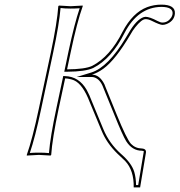

<svg xmlns="http://www.w3.org/2000/svg" viewBox="-20 -672 779 833"><path d="M595.2 -27.8Q616.7 -26.4 612.8 -7.8L587.9 141.1Q587.9 141.1 560.1 141.1Q561.5 67.4 523.4 26.9Q515.1 18.6 502.4 6.8Q451.7 -38.6 426.8 -91.3Q422.9 -99.6 419.9 -106.9L369.6 -228Q339.8 -306.6 300.8 -323.7Q283.7 -330.6 262.7 -332L234.4 -200.2Q207 -70.8 202.1 0L199.2 2.9Q197.3 2.9 148.9 0L96.2 2.9V0Q120.6 -68.8 148.4 -200.2L200.7 -444.8Q228 -574.2 232.9 -645L235.8 -647.9Q237.8 -647.9 286.1 -645L338.9 -647.9V-645Q314.5 -577.6 286.6 -444.8L271 -371.1Q349.1 -371.6 379.9 -386.2Q457.5 -426.3 511.7 -534.2Q555.2 -617.2 618.7 -641.1Q647.9 -651.9 679.7 -651.9Q741.2 -651.9 738.8 -613.3Q738.3 -609.4 737.8 -606Q731.9 -579.1 702.1 -567.4Q692.9 -564 685.1 -564Q673.8 -564 640.6 -580.6Q623.5 -589.4 611.3 -588.9Q594.7 -588.9 566.4 -553.2Q555.2 -539.1 546.4 -522.9Q481.9 -413.1 428.7 -374Q403.8 -356 378.9 -348.1Q412.1 -348.1 433.1 -306.2Q436 -300.3 437.5 -294.9L486.3 -174.8Q529.3 -69.3 548.3 -47.9Q567.4 -28.3 595.2 -27.8ZM595.2 -18.1Q553.7 -18.1 527.3 -59.6Q511.7 -85 477.1 -171.4L428.2 -291.5Q415 -328.1 388.7 -336.4Q383.3 -337.9 378.9 -337.9H312.5L376 -357.4Q449.2 -379.9 527.3 -510.7Q532.2 -518.6 537.6 -527.8Q571.3 -586.9 603.5 -597.7Q608.4 -599.1 611.3 -599.1Q628.9 -599.1 663.1 -581.1Q676.8 -573.7 685.1 -574.2Q708 -574.2 722.7 -595.7Q726.6 -602.1 728 -607.9Q733.4 -632.8 704.6 -639.6Q703.6 -640.1 702.6 -640.1Q692.9 -642.1 679.7 -642.1Q578.6 -640.6 520.5 -529.3Q464.4 -417.5 384.3 -377Q350.6 -361.3 271 -360.8H258.8L276.9 -447.3Q303.2 -570.8 325.7 -636.2Q307.1 -634.8 286.1 -634.8Q260.7 -634.8 242.7 -637.2Q236.8 -566.4 210.4 -442.9L158.2 -197.8Q132.3 -75.2 109.4 -8.3Q127.9 -9.8 148.9 -9.8Q174.3 -9.8 192.4 -7.8Q198.2 -78.6 224.6 -202.1L254.4 -342.3L262.7 -341.8Q322.8 -339.8 356 -282.2Q367.7 -261.2 378.9 -231.4L428.7 -110.8Q454.1 -49.8 504.9 -4.4Q507.3 -2 509.3 -0.5Q551.3 37.1 562.5 73.7Q569.8 99.1 570.3 130.9H579.6L603 -9.8Q604 -14.2 603.5 -16.6Q601.6 -16.6 595.2 -18.1Z"/></svg>

Font: Linux Biolinum Outline O
Style: Italic
Weight: 400
Italic angle: -12°
Designer: Philipp H. Poll
Foundry: Philipp H. Poll
Version: Version 0.6.2